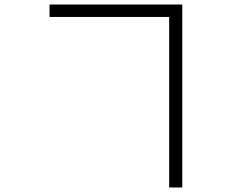

<svg xmlns="http://www.w3.org/2000/svg" viewBox="-20 -781 1040 849"><path d="M786 -761V48H728V-706H199V-761Z"/></svg>

Font: 寒蝉端黑体 Light
Style: Regular
Weight: 300
Designer: ChillDuanSans {Warren2060}; 
Source Han Sans {Ryoko NISHIZUKA 西塚涼子 (kana, bopomofo & ideographs); Paul D. Hunt (Latin, G
Foundry: ChillType&Adobe
Version: Version 1.300;Glyphs 3.3 (3306)